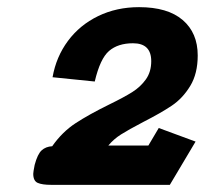

<svg xmlns="http://www.w3.org/2000/svg" viewBox="-20 -931 573 537"><path d="M73 -445Q73 -450 77 -470Q85 -500 96.5 -510.5Q108 -521 126 -522Q154 -562 191.5 -586.5Q229 -611 286 -639Q327 -659 350 -673.5Q373 -688 388 -709Q403 -730 403 -760Q403 -810 352 -810Q310 -810 285 -788.5Q260 -767 245 -703L127 -715Q137 -772 170 -816.5Q203 -861 254.5 -886Q306 -911 369 -911Q449 -911 491 -875Q533 -839 533 -776Q533 -725 512 -690.5Q491 -656 460.5 -635.5Q430 -615 381 -590Q339 -568 318.5 -555Q298 -542 283 -524H395L424 -573L527 -535L455 -414H123Q98 -414 85.5 -419.5Q73 -425 73 -445Z"/></svg>

Font: Niramit
Style: Bold Italic
Weight: 700
Italic angle: -10°
Designer: Katatrad Aksorn Co.,Ltd.
Foundry: Cadson Demak Co.,Ltd.
Version: Version 1.001; ttfautohint (v1.6)